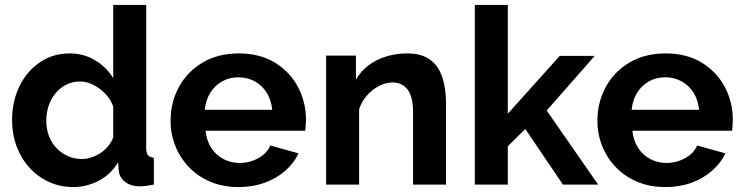

<svg xmlns="http://www.w3.org/2000/svg" viewBox="-20 -750 3018 780"><path d="M29 -262Q29 -338 59 -399.5Q89 -461 142 -497Q195 -533 263 -533Q321 -533 367.5 -504.5Q414 -476 440 -432V-730H574V-150Q574 -129 581 -120Q588 -111 605 -109V0Q570 7 548 7Q512 7 488.5 -11Q465 -29 462 -58L460 -91Q431 -42 381.5 -16Q332 10 278 10Q224 10 178.5 -11Q133 -32 99.5 -69Q66 -106 47.5 -155.5Q29 -205 29 -262ZM440 -192V-317Q430 -346 408 -369Q386 -392 359 -405.5Q332 -419 305 -419Q274 -419 249 -406Q224 -393 205.5 -371Q187 -349 177.5 -320Q168 -291 168 -259Q168 -227 178.5 -198.5Q189 -170 209 -149Q229 -128 255.5 -116Q282 -104 313 -104Q332 -104 351.5 -110.5Q371 -117 388.5 -128.5Q406 -140 419.5 -156.5Q433 -173 440 -192Z M949 10Q886 10 835 -11.5Q784 -33 748 -70.5Q712 -108 692.5 -156.5Q673 -205 673 -259Q673 -334 706.5 -396Q740 -458 802.5 -495.5Q865 -533 950 -533Q1036 -533 1097 -495.5Q1158 -458 1190.5 -396.5Q1223 -335 1223 -264Q1223 -252 1222 -239.5Q1221 -227 1220 -219H815Q819 -179 838.5 -149Q858 -119 888.5 -103.5Q919 -88 954 -88Q994 -88 1029.5 -107.5Q1065 -127 1078 -159L1193 -127Q1174 -87 1138.5 -56Q1103 -25 1055 -7.5Q1007 10 949 10ZM812 -304H1086Q1082 -344 1063.5 -373.5Q1045 -403 1015 -419.5Q985 -436 948 -436Q912 -436 882.5 -419.5Q853 -403 834.5 -373.5Q816 -344 812 -304Z M1792 0H1658V-294Q1658 -357 1636 -386Q1614 -415 1575 -415Q1548 -415 1520.5 -401Q1493 -387 1471 -362.5Q1449 -338 1439 -306V0H1305V-524H1426V-427Q1446 -461 1477 -484.5Q1508 -508 1548.5 -520.5Q1589 -533 1634 -533Q1683 -533 1714.5 -515.5Q1746 -498 1762.5 -468.5Q1779 -439 1785.5 -402Q1792 -365 1792 -327Z M2267 0 2114 -226 2043 -156V0H1909V-730H2043V-288L2254 -523H2396L2201 -301L2410 0Z M2683 10Q2620 10 2569 -11.5Q2518 -33 2482 -70.5Q2446 -108 2426.5 -156.5Q2407 -205 2407 -259Q2407 -334 2440.5 -396Q2474 -458 2536.5 -495.5Q2599 -533 2684 -533Q2770 -533 2831 -495.5Q2892 -458 2924.5 -396.5Q2957 -335 2957 -264Q2957 -252 2956 -239.5Q2955 -227 2954 -219H2549Q2553 -179 2572.5 -149Q2592 -119 2622.5 -103.5Q2653 -88 2688 -88Q2728 -88 2763.5 -107.5Q2799 -127 2812 -159L2927 -127Q2908 -87 2872.5 -56Q2837 -25 2789 -7.5Q2741 10 2683 10ZM2546 -304H2820Q2816 -344 2797.5 -373.5Q2779 -403 2749 -419.5Q2719 -436 2682 -436Q2646 -436 2616.5 -419.5Q2587 -403 2568.5 -373.5Q2550 -344 2546 -304Z"/></svg>

Font: Raleway Thin
Style: Bold
Weight: 700
Version: Version 4.026